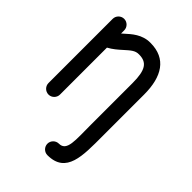

<svg xmlns="http://www.w3.org/2000/svg" viewBox="-204 -586 864 864"><g transform="rotate(45 228.0 -154.0)"><path d="M35.6 -452.6V-43.9C35.6 -23.9 52.2 -7.3 72.3 -7.3C92.3 -7.3 108.9 -23.9 108.9 -43.9V-342.8C131.8 -355 150.9 -371.6 166 -385.3C193.4 -409.7 208 -423.8 232.4 -423.3C283.2 -423.3 303.2 -394.5 303.2 -311.5V-45.4C303.2 52.2 311.5 115.7 261.7 115.7C241.7 115.7 225.1 132.3 225.1 152.3C225.1 172.4 241.7 189 261.7 189C380.9 189 376.5 77.6 376.5 -45.4V-311.5C376.5 -425.3 333 -496.6 232.4 -496.6C178.7 -497.1 144.5 -464.4 117.2 -439.9L108.9 -432.6V-452.6C108.9 -472.7 92.3 -489.3 72.3 -489.3C52.2 -489.3 35.6 -472.7 35.6 -452.6Z"/></g></svg>

Font: Velvelyne
Style: Regular
Weight: 400
Designer: Manon Van der Borght et Mariel Nils
Foundry: Velvetyne
Version: Version 1.070;Glyphs 3.3.1 (3343)